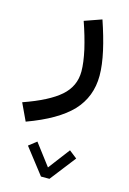

<svg xmlns="http://www.w3.org/2000/svg" viewBox="-224 -389 645 961"><g transform="rotate(15 98.0 91.5)"><path d="M236.3 378.4 195.8 346.7 111.3 458 26.9 346.7 -13.7 378.4 89.4 511.2H133.3ZM94.2 -296.9C110.8 -249.5 124 -204.1 134.3 -160.2C144 -116.2 148.9 -79.1 148.9 -49.3C148.9 2 129.4 44.9 89.8 79.6C50.3 114.3 -12.2 146.5 -97.7 176.3L-55.7 265.6C47.4 228 123 184.1 170.9 133.8C218.3 83 242.2 21 242.2 -51.8C242.2 -126.5 219.7 -220.2 183.1 -328.1Z"/></g></svg>

Font: Estedad Medium
Style: Regular
Weight: 500
Designer: Amin Abedi
Version: Version 7.3